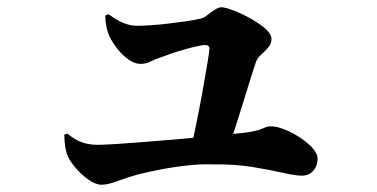

<svg xmlns="http://www.w3.org/2000/svg" viewBox="-20 -528 1040 529"><path d="M506 -119Q514 -153 523 -197.5Q532 -242 539.5 -284.5Q547 -327 552 -357Q557 -387 557 -394Q557 -404 545 -404Q538 -404 522.5 -400.5Q507 -397 489 -392Q471 -387 453.5 -381Q436 -375 423 -370Q405 -364 393.5 -358Q382 -352 367 -352Q351 -352 334 -364Q317 -376 303 -394Q289 -412 281 -429Q276 -441 273 -455.5Q270 -470 270 -485L279 -489Q300 -473 319.5 -465Q339 -457 357 -457Q373 -457 396 -458.5Q419 -460 444.5 -463Q470 -466 493.5 -469.5Q517 -473 534 -477Q542 -479 551.5 -486.5Q561 -494 571.5 -501Q582 -508 590 -508Q600 -508 622.5 -499.5Q645 -491 669.5 -477.5Q694 -464 711 -449Q728 -434 728 -421Q728 -407 718.5 -396.5Q709 -386 699 -377Q689 -368 685 -357Q680 -342 671 -313.5Q662 -285 651.5 -250.5Q641 -216 630 -182Q619 -148 609 -120ZM260 -19Q243 -19 223 -33.5Q203 -48 187.5 -66.5Q172 -85 166 -99Q158 -119 157 -157L166 -160Q184 -144 204 -136.5Q224 -129 249 -129Q266 -129 304.5 -131.5Q343 -134 392.5 -138Q442 -142 493 -146.5Q544 -151 586.5 -155.5Q629 -160 652 -162Q689 -167 702.5 -173.5Q716 -180 726 -180Q743 -180 765 -171Q787 -162 808 -148Q829 -134 842 -119Q855 -104 855 -91Q855 -71 843 -57.5Q831 -44 812 -44Q794 -44 759 -52Q724 -60 675 -68Q626 -76 565 -75Q537 -76 510 -73.5Q483 -71 457 -67Q431 -63 407 -58Q383 -53 362 -48Q330 -39 303.5 -29Q277 -19 260 -19Z"/></svg>

Font: Noto Serif HK ExtraLight ExtraBold
Style: Regular
Weight: 800
Version: Version 2.003-H1;hotconv 1.1.1;makeotfexe 2.6.0